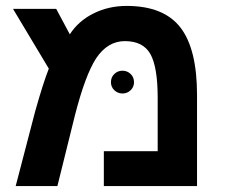

<svg xmlns="http://www.w3.org/2000/svg" viewBox="-20 -629 766 649"><path d="M408 -609Q533 -609 589.5 -536.5Q646 -464 646 -308V0H331V-118H513V-298Q513 -402 488.5 -446Q464 -490 402 -490Q344 -490 305 -432Q268 -375 233 -238L174 0H33L99 -253Q126 -349 145 -397L24 -599H170L216 -513Q245 -558 296 -583.5Q347 -609 408 -609ZM355 -351Q355 -368 366.5 -379Q378 -390 394 -390Q410 -390 421.5 -379Q433 -368 433 -351Q433 -335 421.5 -324Q410 -313 394 -313Q378 -313 366.5 -324Q355 -335 355 -351Z"/></svg>

Font: Libra Sans
Style: Bold
Weight: 700
Foundry: Context Ltd
Version: Version 1.000